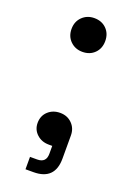

<svg xmlns="http://www.w3.org/2000/svg" viewBox="-125 -553 504 728"><g transform="rotate(20 126.5 -189.0)"><path d="M126 -367Q97 -367 77.5 -386Q58 -405 58 -435Q58 -465 77.5 -484Q97 -503 126 -503Q156 -503 175 -484Q194 -465 194 -435Q194 -405 175 -386Q156 -367 126 -367ZM76 125V75H105Q141 75 141 39V7H127Q98 7 78.5 -11Q59 -29 59 -56Q59 -85 78.5 -103Q98 -121 127 -121Q156 -121 175 -102Q194 -83 194 -54V39Q194 125 108 125Z"/></g></svg>

Font: Space Grotesk
Style: Regular
Weight: 400
Designer: Florian Karsten
Foundry: Florian Karsten
Version: Version 2.000